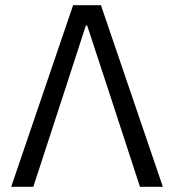

<svg xmlns="http://www.w3.org/2000/svg" viewBox="-20 -718 669 738"><path d="M368 -698H261L23 0H108L223 -352L310 -620H315L403 -352L518 0H606Z"/></svg>

Font: Braiins Sans
Style: Regular
Weight: 400
Designer: Mike Abbink, Paul van der Laan, Pieter van Rosmalen, Jiri Chlebus, Lubos Buracinsky
Foundry: Bold Monday, Sudetype
Version: Version 1.000;hotconv 1.0.109;makeotfexe 2.5.65596